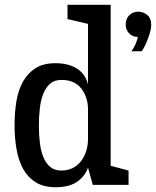

<svg xmlns="http://www.w3.org/2000/svg" viewBox="-20 -775 654 805"><path d="M349 -675 263 -695V-755H444V-80L519 -60V0H369L349 -72Q335 -34 302 -12Q269 10 213 10Q163 10 130 -10.5Q97 -31 77.5 -66Q58 -101 49.5 -148.5Q41 -196 41 -250Q41 -304 49 -351.5Q57 -399 77 -434Q97 -469 129.5 -489.5Q162 -510 212 -510Q267 -510 302.5 -487.5Q338 -465 349 -421ZM237 -440Q208 -440 190 -424Q172 -408 161.5 -382Q151 -356 147 -321Q143 -286 143 -249Q143 -211 147 -177Q151 -143 161.5 -117Q172 -91 190 -75.5Q208 -60 237 -60Q265 -60 286 -71Q307 -82 321 -101Q335 -120 342 -143.5Q349 -167 349 -193V-316Q349 -367 321 -403.5Q293 -440 237 -440ZM531 -560Q552 -590 558 -620Q536 -620 521.5 -635Q507 -650 507 -673Q507 -696 522 -711Q537 -726 560 -726Q580 -726 597 -712.5Q614 -699 614 -670Q614 -659 610.5 -645Q607 -631 601.5 -616Q596 -601 589 -586Q582 -571 574 -560Z"/></svg>

Font: HermeneusOne
Style: Regular
Weight: 400
Designer: Rodrigo Fuenzalida, Pablo Impallari
Foundry: Pablo Impallari, Rodrigo Fuenzalida
Version: Version 1.000; ttfautohint (v0.8) -G 200 -r 50